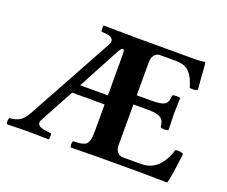

<svg xmlns="http://www.w3.org/2000/svg" viewBox="-108 -818 1172 990"><g transform="rotate(20 478.0 -323.5)"><path d="M111.8 -102.1 363.8 -562Q377.9 -587.9 363.3 -600.3Q348.6 -612.8 312 -612.8Q304.2 -612.8 304.2 -620.1V-645L306.2 -647L513.2 -645H811Q836.9 -645 859.9 -648.9Q863.8 -648.9 863.8 -646Q864.7 -642.6 866.7 -615.2L871.1 -553.2Q874 -518.1 876 -501Q858.4 -492.2 833 -496.1Q823.7 -524.9 815.7 -542.2Q807.6 -559.6 794.2 -574.7Q780.8 -589.8 761.7 -596.4Q742.7 -603 714.8 -603H629.9Q612.8 -603 600.8 -587.9Q588.9 -572.8 588.9 -554.2V-367.2H669.9Q722.7 -367.2 741 -378.4Q759.3 -389.6 761.2 -429.2Q765.6 -433.6 782.7 -433.6Q799.8 -433.6 804.2 -429.2Q801.8 -354.5 801.8 -342.8L804.2 -254.9Q799.8 -250.5 782.7 -250.5Q765.6 -250.5 761.2 -254.9Q758.8 -289.6 739.5 -303.2Q720.2 -316.9 669.9 -316.9H588.9V-89.8Q588.9 -69.8 601.1 -55.9Q613.3 -42 629.9 -42H731Q785.2 -42 820.6 -76.9Q856 -111.8 872.1 -169.9Q881.8 -172.4 895.5 -170.9Q909.2 -169.4 917 -165Q914.6 -150.4 910.2 -113.8Q905.8 -77.1 901.1 -48.8Q896.5 -20.5 890.1 2Q799.8 0 752 0H516.1Q410.6 1 361.8 2Q357.4 -2.4 357.4 -15.1Q357.4 -27.8 361.8 -32.2Q382.3 -33.2 392.8 -34.2Q403.3 -35.2 415 -38.3Q426.8 -41.5 431.9 -46.9Q437 -52.2 441.9 -62.5Q446.8 -72.8 448 -86.7Q449.2 -100.6 449.2 -122.1V-266.1H271L169.9 -79.1Q166 -71.8 165.3 -65.9Q164.6 -60.1 166.7 -55.7Q168.9 -51.3 172.6 -47.9Q176.3 -44.4 182.6 -42Q189 -39.6 194.8 -37.8Q200.7 -36.1 209 -35.2L224.1 -33.2Q230.5 -32.7 238.8 -32.2Q243.2 -27.8 243.2 -15.1Q243.2 -2.4 238.8 2Q164.6 0 106 0Q86.4 0 12.2 2Q7.8 -2.4 7.8 -15.1Q7.8 -27.8 12.2 -32.2Q47.9 -34.7 68.6 -47.9Q89.4 -61 111.8 -102.1ZM296.9 -315.9H449.2V-544.9Q449.2 -558.1 445.6 -564Q441.9 -569.8 435.1 -565.4Q428.2 -561 419.9 -545.9Z"/></g></svg>

Font: Linux Libertine G
Style: Bold
Weight: 700
Designer: Philipp H. Poll
Foundry: Philipp H. Poll
Version: Version 5.0.3